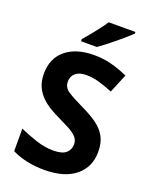

<svg xmlns="http://www.w3.org/2000/svg" viewBox="-170 -1025 892 1127"><g transform="rotate(20 275.5 -462.0)"><path d="M511.2 -198.2Q511.2 -102.5 442.6 -46.4Q374 9.8 248 9.8Q134.3 9.8 45.9 -33.2V-173.8Q96.7 -151.4 151.4 -133.3Q206.1 -115.2 259.8 -115.2Q315.4 -115.2 339.1 -136.7Q362.8 -158.2 362.8 -190.9Q362.8 -217.8 344.7 -236.8Q326.7 -255.9 295.2 -272.5Q263.7 -289.1 224.1 -308.1Q199.2 -319.8 169.9 -336.7Q140.6 -353.5 114.3 -377.9Q87.9 -402.3 71 -437.3Q54.2 -472.2 54.2 -521Q54.2 -617.2 119.1 -670.7Q184.1 -724.1 295.9 -724.1Q351.6 -724.1 402.1 -711.2Q452.6 -698.2 507.8 -673.8L459 -556.2Q409.7 -576.2 370.6 -587.2Q331.5 -598.1 291 -598.1Q248 -598.1 225.1 -578.1Q202.1 -558.1 202.1 -525.9Q202.1 -487.8 235.8 -466.1Q269.5 -444.3 336.9 -412.1Q391.6 -386.2 430.4 -358.2Q469.2 -330.1 490.2 -292.2Q511.2 -254.4 511.2 -198.2ZM475.6 -934.1V-923.8Q461.4 -910.2 438.5 -890.1Q415.5 -870.1 389.2 -848.4Q362.8 -826.7 337.4 -806.9Q312 -787.1 293 -773.9H193.8V-787.1Q210 -805.7 231.2 -831.3Q252.4 -856.9 273.4 -884.3Q294.4 -911.6 308.6 -934.1Z"/></g></svg>

Font: Open Sans
Style: Bold
Weight: 700
Designer: Monotype Design Team
Foundry: Monotype Imaging Inc.
Version: Version 3.000; ttfautohint (v1.8.4)